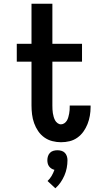

<svg xmlns="http://www.w3.org/2000/svg" viewBox="-20 -755 540 1030"><path d="M307 8Q284 8 260.5 2Q237 -4 217.5 -18Q198 -32 184.5 -52Q171 -72 163 -94.5Q155 -117 152 -141Q149 -165 149 -189V-424H70V-520H149V-735H261V-520H420V-424H261V-189Q261 -178 261.5 -168Q262 -158 263.5 -148Q265 -138 268 -128Q271 -118 275.5 -109.5Q280 -101 288.5 -94.5Q297 -88 307 -88Q317 -88 325.5 -94Q334 -100 339 -108.5Q344 -117 346.5 -126.5Q349 -136 351 -145.5Q353 -155 353.5 -165Q354 -175 354 -185V-189H466V-180Q466 -157 462 -134Q458 -111 449.5 -89.5Q441 -68 427.5 -49Q414 -30 395 -16.5Q376 -3 353.5 2.5Q331 8 307 8ZM277 255 235 216Q248 204 257 188.5Q266 173 272 156Q263 154 255.5 149Q248 144 243 137Q238 130 236 121.5Q234 113 234 104Q234 93 237.5 82.5Q241 72 248.5 64.5Q256 57 266.5 54Q277 51 288 51Q299 51 309.5 54Q320 57 327.5 64.5Q335 72 338.5 82.5Q342 93 342 104Q342 125 338 146Q334 167 325.5 186.5Q317 206 305 223.5Q293 241 277 255Z"/></svg>

Font: Iosevka Term
Style: Bold
Weight: 700
Monospace: yes
Designer: Belleve Invis
Foundry: Belleve Invis
Version: Version 30.0.1